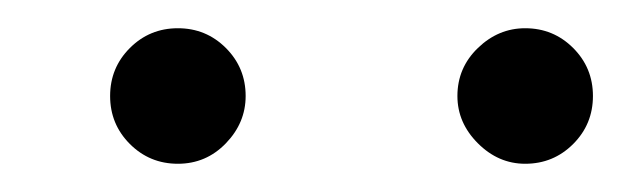

<svg xmlns="http://www.w3.org/2000/svg" viewBox="-20 -736 440 136"><path d="M58 -668Q58 -688 72 -702Q86 -716 106 -716Q126 -716 140 -702Q154 -688 154 -668Q154 -649 140 -634.5Q126 -620 106 -620Q86 -620 72 -634Q58 -648 58 -668ZM352 -716Q372 -716 386 -702Q400 -688 400 -668Q400 -648 386 -634Q372 -620 352 -620Q333 -620 318.5 -634.5Q304 -649 304 -668Q304 -688 318.5 -702Q333 -716 352 -716Z"/></svg>

Font: Oak Sans
Style: Italic
Weight: 400
Italic angle: -9.49998°
Foundry: Erik Kennedy, Walven
Version: Version 1.000